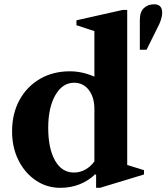

<svg xmlns="http://www.w3.org/2000/svg" viewBox="-20 -868 778 898"><path d="M262 10.5Q199 10.5 147.8 -24Q96.5 -58.5 66.5 -118.2Q36.5 -178 36.5 -253.5Q36.5 -336.5 71 -399.8Q105.5 -463 166.5 -498.8Q227.5 -534.5 307 -534.5Q364.5 -534.5 421.5 -509.5V-722.5L337.5 -750V-773L553.5 -821.5H575V-96.5L653.5 -72V-52L447.5 10.5H429.5V-50.5L424.5 -52.5Q394 -22.5 352.2 -6Q310.5 10.5 262 10.5ZM325.5 -61Q355 -61 379.5 -75Q404 -89 421.5 -113V-358Q421.5 -413 395.5 -447Q369.5 -481 326.5 -481Q272 -481 238.8 -422.8Q205.5 -364.5 205.5 -270Q205.5 -174 237.2 -117.5Q269 -61 325.5 -61ZM634 -635.5V-775Q634 -812 652.8 -830Q671.5 -848 701 -848Q738.5 -848 738.5 -808.5Q738.5 -786.5 725.5 -756.5L665.5 -635.5Z"/></svg>

Font: Libre Caslon Text
Style: Bold
Weight: 700
Designer: Pablo Impallari, Rodrigo Fuenzalida, Katja Schimmel
Foundry: Pablo Impallari, Rodrigo Fuenzalida
Version: Version 2.000